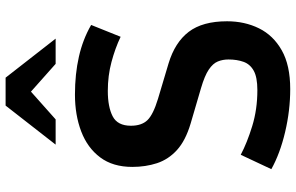

<svg xmlns="http://www.w3.org/2000/svg" viewBox="-200 -812 1026 665"><g transform="rotate(-90 312.5 -480.0)"><path d="M335.9 12.7Q262.2 12.7 187.5 -4.9Q112.8 -22.5 58.6 -52.7L108.4 -158.7Q149.9 -136.7 207.8 -118.9Q265.6 -101.1 332.5 -101.1Q377 -101.1 399.7 -113.8Q422.4 -126.5 430.4 -149.2Q438.5 -171.9 438.5 -201.2Q438.5 -221.2 431.6 -238Q424.8 -254.9 403.6 -269.3Q382.3 -283.7 338.9 -296.4L215.8 -332.5Q157.2 -350.1 124.8 -379.6Q92.3 -409.2 79.3 -448.7Q66.4 -488.3 66.4 -534.2Q66.4 -601.6 99.4 -645.5Q132.3 -689.5 189.2 -711.2Q246.1 -732.9 316.9 -732.9Q388.2 -732.9 448.2 -719.2Q508.3 -705.6 558.1 -676.8L517.1 -574.7Q477.1 -593.8 429.7 -606.4Q382.3 -619.1 329.6 -619.1Q274.4 -619.1 241.7 -602.3Q209 -585.4 209 -539.1Q209 -502 228.3 -481.9Q247.6 -461.9 302.2 -445.3L424.8 -408.7Q497.6 -386.7 534.2 -338.9Q570.8 -291 570.8 -206.1Q570.8 -145 546.4 -95.5Q522 -45.9 470.2 -16.6Q418.5 12.7 335.9 12.7ZM143.6 -799.8 278.8 -973.1H375.5L510.7 -799.8H423.3L327.1 -885.3L231 -799.8Z"/></g></svg>

Font: Monda
Style: Bold
Weight: 700
Designer: Vernon Adams
Foundry: Vernon Adams
Version: Version 2.100; ttfautohint (v1.8.3)